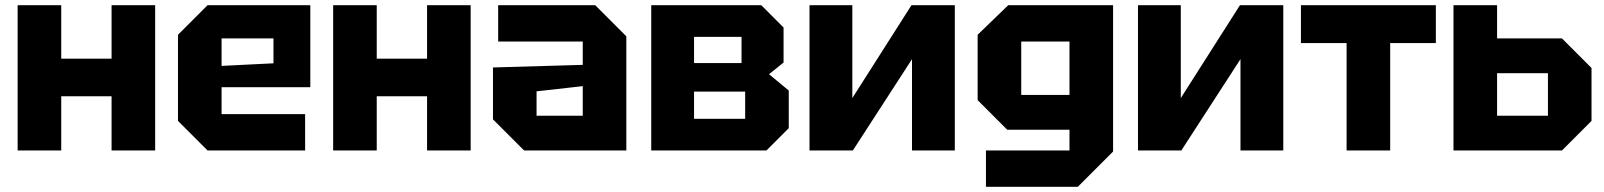

<svg xmlns="http://www.w3.org/2000/svg" viewBox="-20 -580 6184 740"><path d="M48 0V-560H216V-354H410V-560H578V0H410V-209H216V0Z M666 -114V-446L780 -560H1176V-244H834V-140H1156V0H780ZM834 -326 1034 -336V-432H834Z M1264 0V-560H1432V-354H1626V-560H1794V0H1626V-209H1432V0Z M1880 -120V-320L2226 -330V-420H1900V-560H2274L2394 -440V0H2000ZM2048 -228V-134H2226V-248Z M2490 -560V0H2934L3020 -86V-231L2944 -294L3000 -339V-474L2914 -560ZM2655 -337V-438H2838V-337ZM2655 -122V-227H2852V-122Z M3660 0H3495V-352L3267 0H3100V-560H3265V-202L3493 -560H3660Z M3780 140V0H4102V-80H3862L3748 -194V-446L3866 -560H4270V4L4134 140ZM3916 -420V-214H4102V-420Z M4926 0H4761V-352L4533 0H4366V-560H4531V-202L4759 -560H4926Z M5338 0V-414H5514V-560H4994V-414H5170V0Z M5582 0V-560H5750V-432H6000L6114 -318V-114L6000 0ZM5750 -134H5946V-298H5750Z"/></svg>

Font: Tektur
Style: Bold
Weight: 700
Designer: Adam Jagosz
Foundry: Adam Jagosz
Version: Version 1.005;gftools[0.9.30]